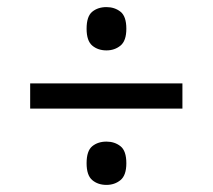

<svg xmlns="http://www.w3.org/2000/svg" viewBox="-20 -628 599 541"><path d="M280 -486Q256 -486 240 -499.5Q224 -513 224 -547Q224 -582 240 -595Q256 -608 280 -608Q303 -608 319.5 -595Q336 -582 336 -547Q336 -513 319.5 -499.5Q303 -486 280 -486ZM65 -322V-393H494V-322ZM280 -107Q256 -107 240 -120.5Q224 -134 224 -168Q224 -203 240 -216Q256 -229 280 -229Q303 -229 319.5 -216Q336 -203 336 -168Q336 -134 319.5 -120.5Q303 -107 280 -107Z"/></svg>

Font: Noto Serif Tibetan
Style: Bold
Weight: 700
Designer: Monotype Design Team
Foundry: Monotype Imaging Inc.
Version: Version 2.103; ttfautohint (v1.8.4.7-5d5b)